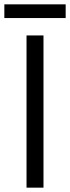

<svg xmlns="http://www.w3.org/2000/svg" viewBox="-35 -863 322 883"><path d="M165 -700V0H87V-700ZM267 -843V-780H-15V-843Z"/></svg>

Font: MedMera Sans
Style: Regular
Weight: 400
Designer: Kasper Nordkvist
Foundry: UNCUT.wtf
Version: Version 1.300